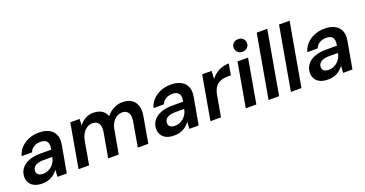

<svg xmlns="http://www.w3.org/2000/svg" viewBox="-36 -1381 3901 2052"><g transform="rotate(-20 1914.5 -355.5)"><path d="M190 12Q133 12 97 -6.5Q61 -25 44.5 -56Q28 -87 29 -124Q31 -177 61 -215.5Q91 -254 146 -275Q201 -296 275 -296H401Q408 -337 401.5 -363Q395 -389 374 -401.5Q353 -414 317 -414Q277 -414 244 -395Q211 -376 197 -339H79Q94 -393 131 -431.5Q168 -470 221 -491.5Q274 -513 334 -513Q405 -513 451 -488.5Q497 -464 516 -418.5Q535 -373 524 -309L469 0H363L368 -79Q354 -60 336 -43Q318 -26 295.5 -13.5Q273 -1 246.5 5.5Q220 12 190 12ZM232 -83Q261 -83 286.5 -93.5Q312 -104 332.5 -123Q353 -142 366 -166Q379 -190 383 -217V-219H274Q238 -219 212.5 -209Q187 -199 173 -181.5Q159 -164 159 -140Q158 -112 177.5 -97.5Q197 -83 232 -83Z M603 0 691 -501H797L794 -428Q823 -467 864.5 -490Q906 -513 956 -513Q993 -513 1022.5 -502.5Q1052 -492 1073 -471.5Q1094 -451 1104 -421Q1138 -463 1185.5 -488Q1233 -513 1286 -513Q1347 -513 1387.5 -487.5Q1428 -462 1444.5 -412Q1461 -362 1447 -289L1396 0H1277L1325 -277Q1337 -342 1316 -376.5Q1295 -411 1246 -411Q1215 -411 1188 -395.5Q1161 -380 1140.5 -351Q1120 -322 1110 -280L1060 0H940L989 -277Q1001 -342 979.5 -376.5Q958 -411 909 -411Q877 -411 848 -393.5Q819 -376 798.5 -343Q778 -310 769 -263L723 0Z M1690 12Q1633 12 1597 -6.5Q1561 -25 1544.5 -56Q1528 -87 1529 -124Q1531 -177 1561 -215.5Q1591 -254 1646 -275Q1701 -296 1775 -296H1901Q1908 -337 1901.5 -363Q1895 -389 1874 -401.5Q1853 -414 1817 -414Q1777 -414 1744 -395Q1711 -376 1697 -339H1579Q1594 -393 1631 -431.5Q1668 -470 1721 -491.5Q1774 -513 1834 -513Q1905 -513 1951 -488.5Q1997 -464 2016 -418.5Q2035 -373 2024 -309L1969 0H1863L1868 -79Q1854 -60 1836 -43Q1818 -26 1795.5 -13.5Q1773 -1 1746.5 5.5Q1720 12 1690 12ZM1732 -83Q1761 -83 1786.5 -93.5Q1812 -104 1832.5 -123Q1853 -142 1866 -166Q1879 -190 1883 -217V-219H1774Q1738 -219 1712.5 -209Q1687 -199 1673 -181.5Q1659 -164 1659 -140Q1658 -112 1677.5 -97.5Q1697 -83 1732 -83Z M2103 0 2191 -501H2298L2294 -411Q2317 -442 2348 -464.5Q2379 -487 2417.5 -500Q2456 -513 2498 -513L2476 -386H2438Q2407 -386 2379 -379Q2351 -372 2328 -356Q2305 -340 2289.5 -313Q2274 -286 2266 -245L2223 0Z M2505 0 2593 -501H2713L2625 0ZM2680 -580Q2646 -580 2625 -600.5Q2604 -621 2604 -651Q2604 -682 2625 -702.5Q2646 -723 2680 -723Q2713 -723 2734.5 -703Q2756 -683 2756 -651Q2756 -621 2734 -600.5Q2712 -580 2680 -580Z M2764 0 2891 -720H3011L2884 0Z M3018 0 3145 -720H3265L3138 0Z M3439 12Q3382 12 3346 -6.5Q3310 -25 3293.5 -56Q3277 -87 3278 -124Q3280 -177 3310 -215.5Q3340 -254 3395 -275Q3450 -296 3524 -296H3650Q3657 -337 3650.5 -363Q3644 -389 3623 -401.5Q3602 -414 3566 -414Q3526 -414 3493 -395Q3460 -376 3446 -339H3328Q3343 -393 3380 -431.5Q3417 -470 3470 -491.5Q3523 -513 3583 -513Q3654 -513 3700 -488.5Q3746 -464 3765 -418.5Q3784 -373 3773 -309L3718 0H3612L3617 -79Q3603 -60 3585 -43Q3567 -26 3544.5 -13.5Q3522 -1 3495.5 5.5Q3469 12 3439 12ZM3481 -83Q3510 -83 3535.5 -93.5Q3561 -104 3581.5 -123Q3602 -142 3615 -166Q3628 -190 3632 -217V-219H3523Q3487 -219 3461.5 -209Q3436 -199 3422 -181.5Q3408 -164 3408 -140Q3407 -112 3426.5 -97.5Q3446 -83 3481 -83Z"/></g></svg>

Font: DM Sans 18pt SemiBold
Style: Italic
Weight: 600
Italic angle: -10°
Designer: Colophon Foundry, Jonny Pinhorn
Foundry: Colophon Foundry
Version: Version 4.004;gftools[0.9.30]